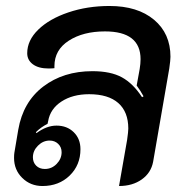

<svg xmlns="http://www.w3.org/2000/svg" viewBox="-20 -613 621 642"><path d="M27 -85Q27 -96 28 -102L41 -179Q57 -272 124.5 -323.5Q192 -375 289 -375Q350 -375 387.5 -354.5Q425 -334 455 -288L460 -291Q449 -311 437 -327L447 -382Q450 -400 450 -415Q450 -508 331 -508Q258 -508 210 -477Q162 -446 162 -392V-385Q155 -384 142 -384Q109 -384 90 -398Q71 -412 71 -435Q71 -478 108 -514Q145 -550 208.5 -571.5Q272 -593 346 -593Q440 -593 495 -547Q550 -501 550 -423Q550 -412 546 -384L492 -72Q485 -35 454 -13Q423 9 378 9L405 -145Q409 -173 409 -183Q409 -239 375.5 -268.5Q342 -298 278 -298Q223 -298 185.5 -273.5Q148 -249 141 -208L139 -199Q117 -188 100 -171L102 -168Q136 -193 169 -193Q204 -193 226.5 -171Q249 -149 249 -114Q249 -61 213 -26Q177 9 122 9Q82 9 54.5 -18Q27 -45 27 -85ZM186 -104Q186 -121 174.5 -132Q163 -143 146 -143Q124 -143 107 -126Q90 -109 90 -87Q90 -70 101 -59Q112 -48 130 -48Q153 -48 169.5 -65Q186 -82 186 -104Z"/></svg>

Font: K2D Medium
Style: Italic
Weight: 500
Italic angle: -10°
Designer: Katatrad Aksorn Co.,Ltd.
Foundry: Cadson Demak Co.,Ltd.
Version: Version 1.000; ttfautohint (v1.6)